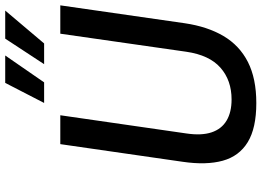

<svg xmlns="http://www.w3.org/2000/svg" viewBox="-150 -818 979 718"><g transform="rotate(-90 339.0 -459.5)"><path d="M312 10Q218.5 10 166 -22Q113.5 -54 96.5 -115.5Q79.5 -177 92.5 -265.5L158.5 -723H266.5L198.5 -252Q190 -195 202.5 -157.5Q215 -120 246.5 -101.2Q278 -82.5 325.5 -82.5Q397 -82.5 444.2 -124Q491.5 -165.5 504 -252L571.5 -723H677.5L610.5 -257Q598 -172.5 562.8 -112.8Q527.5 -53 465.8 -21.5Q404 10 312 10ZM457.5 -783.5 553 -929H658L535 -783.5ZM312.5 -783.5 387.5 -929H490L389.5 -783.5Z"/></g></svg>

Font: Public Sans Thin Medium
Style: Italic
Weight: 500
Italic angle: -8°
Version: Version 2.001